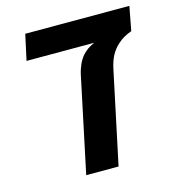

<svg xmlns="http://www.w3.org/2000/svg" viewBox="-97 -713 723 795"><g transform="rotate(-15 264.5 -315.5)"><path d="M175.3 0 261.2 -406.7Q265.6 -428.2 275.1 -449.5Q284.7 -470.7 297.4 -484.9Q307.1 -495.6 318.8 -504.2Q330.6 -512.7 343.8 -518.6L349.1 -521H59.1L83 -630.9H529.3L509.8 -527.8Q493.2 -522 477.8 -513.4Q462.4 -504.9 447.8 -491.2Q429.7 -474.6 417.7 -452.9Q405.8 -431.2 398.4 -398.4L314 0Z"/></g></svg>

Font: Open Sans SemiCondensed
Style: Bold Italic
Weight: 700
Width: 4
Italic angle: -12°
Designer: Monotype Design Team
Foundry: Monotype Imaging Inc.
Version: Version 3.003